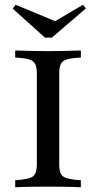

<svg xmlns="http://www.w3.org/2000/svg" viewBox="-20 -782 401 802"><path d="M171 -2.4Q147.6 -2.4 123.8 -2Q100 -1.6 79 -1.2Q58.1 -0.8 43.5 0V-29L70.2 -31.5Q96.8 -34.7 110.1 -40.7Q123.4 -46.8 128.6 -60.1Q133.9 -73.4 133.9 -98.4V-472.6Q133.9 -497.6 128.6 -510.9Q123.4 -524.2 110.1 -530.6Q96.8 -537.1 70.2 -539.5L43.5 -541.9V-571Q58.1 -571 79 -570.2Q100 -569.4 123.8 -569Q147.6 -568.5 171 -568.5H180.6H189.5Q213.7 -568.5 237.5 -569Q261.3 -569.4 282.3 -570.2Q303.2 -571 317.7 -571V-541.9L290.3 -539.5Q264.5 -537.1 250.8 -530.6Q237.1 -524.2 232.3 -510.9Q227.4 -497.6 227.4 -472.6V-98.4Q227.4 -73.4 232.3 -60.1Q237.1 -46.8 250.8 -40.7Q264.5 -34.7 290.3 -31.5L317.7 -29V0Q303.2 -0.8 282.3 -1.2Q261.3 -1.6 237.5 -2Q213.7 -2.4 189.5 -2.4H180.6ZM326.6 -762.1 338.7 -746.8 196.8 -625H167.7L33.1 -746L45.2 -762.1L239.5 -681.5L181.5 -676.6Z"/></svg>

Font: Playfair 5pt SemiExpanded Light Medium
Style: Regular
Weight: 500
Version: Version 2.203